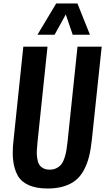

<svg xmlns="http://www.w3.org/2000/svg" viewBox="-20 -1079 607 1109"><path d="M196.3 -878.4 304.7 -1059.1H427.2L499.5 -878.4H399.9L359.9 -995.6L295.4 -878.4ZM255.4 9.8Q188.5 9.8 145.3 -9.8Q102.1 -29.3 81.8 -65.9Q61.5 -102.5 55.7 -155.3Q53.2 -176.3 53.7 -199.7Q53.7 -234.4 58.6 -273.4L114.7 -809.6H254.4L196.8 -259.8Q193.8 -230.5 192.9 -210Q192.4 -204.6 192.4 -199.2Q192.4 -183.1 194.8 -166.5Q197.8 -144 205.3 -130.4Q212.9 -116.7 228.5 -107.9Q244.1 -99.1 267.1 -99.1Q290 -99.1 307.1 -108.2Q324.2 -117.2 334.7 -130.6Q345.2 -144 352.5 -166.5Q359.9 -189 363.3 -209.5Q366.7 -230 370.1 -259.8L427.7 -809.6H567.4L510.7 -273.4Q504.9 -217.8 494.6 -176Q484.4 -134.3 465.3 -98.1Q446.3 -62 418.7 -39.1Q391.1 -16.1 350.1 -3.2Q309.1 9.8 255.4 9.8Z"/></svg>

Font: Oswald
Style: Medium
Weight: 500
Designer: Vernon Adams
Foundry: Vernon Adams
Version: 3.0; ttfautohint (v0.94.23-7a4d-dirty) -l 8 -r 50 -G 150 -x 